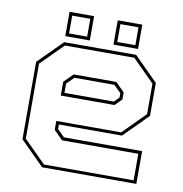

<svg xmlns="http://www.w3.org/2000/svg" viewBox="-77 -743 779 816"><g transform="rotate(10 313.0 -335.5)"><path d="M468.5 -540 571.5 -437V-294.5L468.5 -191.5H196.5V-172L227 -141.5H564.5V0H158L55 -103V-437L158 -540ZM405.5 -412 444 -373.5V-343L415 -314H183V-373.5L221.5 -412ZM463 -526.5H163.5L68.5 -431.5V-108L163.5 -13H550.5V-127.5H221.5L183 -166V-204.5H463L558 -300V-431.5ZM399.5 -398.5H227L196.5 -368V-328H409.5L430.5 -349V-368ZM366 -566V-671H472V-566ZM158 -566V-671H264V-566ZM172 -580H250V-657H172ZM380 -580H458V-657H380Z"/></g></svg>

Font: Tourney Thin Thin
Style: Regular
Weight: 250
Version: Version 1.015